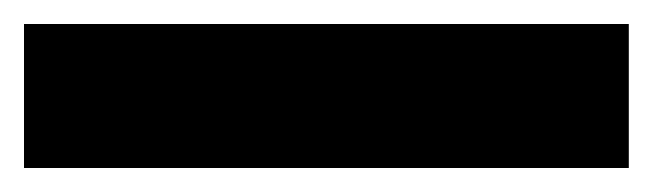

<svg xmlns="http://www.w3.org/2000/svg" viewBox="-22 45 544 160"><path d="M502 185H-2V65H502Z"/></svg>

Font: Noto Sans Myanmar SemiCondensed Black
Style: Regular
Weight: 900
Width: 4
Designer: Monotype Design Team
Foundry: Monotype Imaging Inc.
Version: Version 2.107; ttfautohint (v1.8.4.7-5d5b)